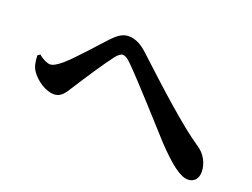

<svg xmlns="http://www.w3.org/2000/svg" viewBox="-87 -789 1174 895"><g transform="rotate(20 500.0 -341.0)"><path d="M47 -378C48 -345 53 -322 67 -302C93 -265 141 -234 181 -234C217 -234 233 -263 254 -296C285 -345 354 -450 386 -491C401 -510 411 -517 421 -517C432 -517 446 -510 465 -490C522 -434 678 -260 737 -195C815 -113 866 -74 904 -74C934 -74 953 -96 953 -129C953 -170 931 -213 893 -237C795 -303 653 -433 516 -560C481 -593 451 -608 417 -608C388 -608 365 -591 339 -564C309 -533 223 -433 172 -389C147 -368 130 -359 116 -359C103 -359 79 -369 59 -387Z"/></g></svg>

Font: Noto Serif CJK HK
Style: Bold
Weight: 700
Designer: Ryoko NISHIZUKA 西塚涼子 (kana & ideographs); Frank Grießhammer (Latin, Greek & Cyrillic); Wenlong ZHANG 张文龙 (bopomofo); San
Foundry: Adobe
Version: Version 2.001;hotconv 1.1.0;makeotfexe 2.6.0